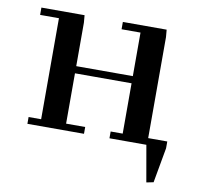

<svg xmlns="http://www.w3.org/2000/svg" viewBox="-69 -510 743 721"><g transform="rotate(10 302.5 -150.0)"><path d="M32.2 -411.1V-439H196.8L199.2 -411.1V-245.1H415V-411.1H342.8V-439H509.8L512.2 -411.1V-25.9H585V0L561 133.8L534.2 139.2L509.8 0H369.1V-25.9H415V-217.8H199.2V-25.9H272V0H56.2V-25.9H104V-411.1Z"/></g></svg>

Font: Dehuti
Style: Bold
Weight: 700
Version: Version 1.2